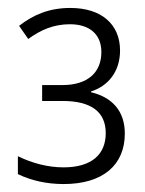

<svg xmlns="http://www.w3.org/2000/svg" viewBox="-20 -872 365 483"><path d="M157 -852C104 -852 64 -835 28 -807L51 -774C83 -797 115 -811 156 -811C205 -811 235 -786 235 -741C235 -690 201 -658 137 -658H86V-618H137C209 -618 246 -591 246 -537C246 -484 211 -451 140 -451C101 -451 62 -461 25 -479V-434C58 -418 97 -409 140 -409C239 -409 294 -457 294 -536C294 -592 263 -627 209 -640V-642C251 -655 282 -691 282 -745C282 -811 235 -852 157 -852Z"/></svg>

Font: Noto Sans SemiCondensed Light
Style: Regular
Weight: 300
Width: 4
Designer: Monotype Design Team
Foundry: Monotype Imaging Inc.
Version: Version 2.013